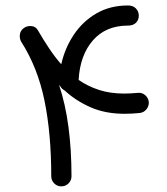

<svg xmlns="http://www.w3.org/2000/svg" viewBox="-20 -638 603 695"><path d="M64.5 -535.2Q76.7 -544.9 93 -543.7Q109.4 -542.5 117.2 -528.3Q136.7 -494.6 157.5 -463.4Q178.2 -432.1 201.7 -405.3Q214.8 -463.9 247.1 -512.2Q279.3 -560.5 328.9 -589.4Q378.4 -618.2 443.4 -618.2Q461.9 -618.2 472.2 -607.2Q482.4 -596.2 482.4 -581.1Q482.4 -566.4 472.4 -555.9Q462.4 -545.4 443.4 -545.4Q362.8 -545.4 316.2 -491.7Q269.5 -438 264.6 -348.6Q297.9 -325.7 338.4 -312.5Q378.9 -299.3 429.7 -299.3Q440.9 -299.3 453.1 -300Q465.3 -300.8 478 -301.8Q493.7 -303.7 505.4 -293.7Q517.1 -283.7 518.6 -268.6Q519.5 -253.9 510 -242.2Q500.5 -230.5 485.4 -229Q457.5 -226.1 431.2 -226.1Q361.8 -226.1 308.3 -249.5Q254.9 -272.9 213.9 -310.5Q203.6 -315.9 198.2 -325.7Q196.3 -328.1 193.8 -330.6Q216.8 -261.7 227.8 -178.7Q238.8 -95.7 238.8 0Q238.8 15.1 228 25.9Q217.3 36.6 202.1 36.6Q187 36.6 176.3 25.9Q165.5 15.1 165.5 0Q165.5 -153.8 141.1 -273.4Q116.7 -393.1 56.6 -487.3Q50.3 -498.5 51.8 -512.2Q53.2 -525.9 64.5 -535.2Z"/></svg>

Font: Mikhak Regular
Style: Regular
Weight: 400
Designer: Amin Abedi
Version: Version 3.3